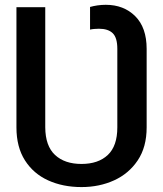

<svg xmlns="http://www.w3.org/2000/svg" viewBox="-20 -757 667 787"><path d="M314 9.8Q237.8 9.8 177.5 -17.6Q117.2 -44.9 82.3 -99.6Q47.4 -154.3 47.4 -234.9V-727.5H165.5V-234.9Q166 -158.7 205.6 -121.8Q245.1 -85 314 -85Q382.8 -85 421.9 -121.8Q460.9 -158.7 460.9 -234.9V-556.6Q460.9 -602.5 442.1 -620.8Q423.3 -639.2 385.7 -639.2Q378.4 -639.2 367.9 -638.4Q357.4 -637.7 349.1 -635.7V-728.5Q362.8 -732.4 379.6 -734.9Q396.5 -737.3 413.6 -737.3Q487.3 -737.3 534.2 -690.7Q581.1 -644 581.1 -556.6V-234.9Q581.1 -154.3 544.7 -99.9Q508.3 -45.4 447.8 -17.8Q387.2 9.8 314 9.8Z"/></svg>

Font: Inter 24pt Medium
Style: Regular
Weight: 500
Designer: Rasmus Andersson
Foundry: rsms
Version: Version 4.001;git-66647c0bb